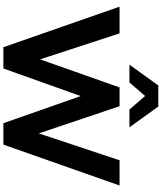

<svg xmlns="http://www.w3.org/2000/svg" viewBox="72 -1052 980 1165"><g transform="rotate(90 562.5 -470.0)"><path d="M267 0 21 -705H183L358 -170H322L511 -705H625L805 -170H775L953 -705H1106L858 0H728L554 -496H573L396 0ZM373 -765 499 -940H627L753 -765H645L563 -860L481 -765Z"/></g></svg>

Font: Nunito Sans 11pt ExtraBold
Style: Regular
Weight: 800
Version: Version 3.101;gftools[0.9.27]